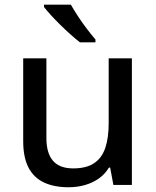

<svg xmlns="http://www.w3.org/2000/svg" viewBox="-20 -786 665 816"><path d="M540.5 -538.1V0H461.9L448.2 -73.7H442.9Q426.3 -45.9 399.9 -27.3Q373.5 -8.8 340.8 0.5Q308.1 9.8 271.5 9.8Q209.5 9.8 166.3 -10.7Q123 -31.2 100.8 -74.5Q78.6 -117.7 78.6 -186V-538.1H177.2V-199.7Q177.2 -134.8 205.3 -102.5Q233.4 -70.3 291 -70.3Q347.2 -70.3 380.1 -92.5Q413.1 -114.7 427.5 -157.5Q441.9 -200.2 441.9 -262.2V-538.1ZM281.2 -766.1Q293.9 -743.7 312 -716.1Q330.1 -688.5 349.9 -662.6Q369.6 -636.7 385.7 -618.2V-606H319.8Q301.8 -620.1 279.8 -639.6Q257.8 -659.2 235.8 -680.9Q213.9 -702.6 195.8 -722.4Q177.7 -742.2 167 -756.3V-766.1Z"/></svg>

Font: Open Sans Medium
Style: Regular
Weight: 500
Designer: Monotype Design Team
Foundry: Monotype Imaging Inc.
Version: Version 3.000